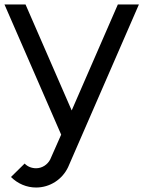

<svg xmlns="http://www.w3.org/2000/svg" viewBox="-20 -600 719 857"><path d="M300 -107 94 -580H0L253 1L204 112C192 135 168 151 141 151C122 151 103 144 90 130L29 190C59 220 99 237 141 237C203 237 258 201 284 146L600 -580H506Z"/></svg>

Font: MintSans
Style: Regular
Weight: 400
Version: Version 2.0